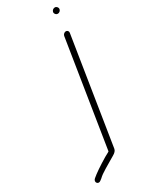

<svg xmlns="http://www.w3.org/2000/svg" viewBox="-211 -645 699 893"><g transform="rotate(-30 138.5 -199.0)"><path d="M248.4 -575.8C262.1 -559.6 287.1 -580.9 273.6 -597C260.2 -612.9 234.6 -592.2 248.4 -575.8ZM233.8 -466 143.8 102C142.3 103.3 140.8 104.3 139.4 105L117.5 117C75.5 142.3 45.2 163 26.6 179C10 193.3 27.3 214.7 43.2 201L52.3 194C61.1 185.3 74.4 175.7 92.4 165C110.4 154.3 122.7 147 129.4 143L151.4 130C164.6 122.7 171.9 114.3 173.4 105L263.8 -466C265.1 -473.9 259.1 -481 251.2 -481C243.3 -481 235.1 -473.9 233.8 -466Z"/></g></svg>

Font: MewTooHand
Style: Ita
Weight: 400
Designer: Mew Too, Robert Jablonski
Version: Version 0.77